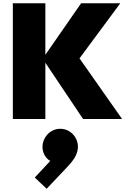

<svg xmlns="http://www.w3.org/2000/svg" viewBox="-20 -732 777 1181"><path d="M491 0H731L469 -373L720 -712H479L259 -395V-712H59V0H259V-346ZM194 360 267 429 392 297C434 253 449 225 455 201C472 140 436 80 379 64C318 48 261 85 245 144C232 192 254 238 289 258Z"/></svg>

Font: MV Cash Black
Style: Regular
Weight: 900
Designer: Rodrigo Fuenzalida
Foundry: fragTYPE
Version: Version 1.100;Glyphs 3.1.2 (3151)